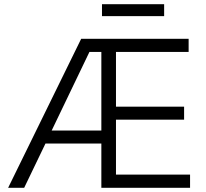

<svg xmlns="http://www.w3.org/2000/svg" viewBox="-20 -891 978 911"><path d="M365.2 -707H875V-644.5H530.3V-384.8H853.5V-323.2H530.3V-62.5H881.8V0H460.9V-210H195.8L94.7 0H18.6ZM460.9 -271.5V-644.5H404.3L225.1 -271.5ZM758.8 -814.5H463.9V-871.1H758.8Z"/></svg>

Font: Pretendard GOV Light
Style: Regular
Weight: 300
Designer: Base glyphs from Inter by Rasmus Andersson; Hangeul glyphs from Noto Sans CJK(Source Han Sans) by Jang Soo-young and Kan
Foundry: Kil Hyung-jin
Version: Version 1.309